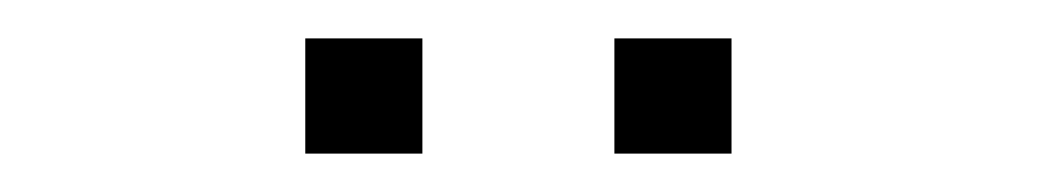

<svg xmlns="http://www.w3.org/2000/svg" viewBox="-20 -700 540 100"><path d="M300 -620V-680H361V-620ZM139 -620V-680H200V-620Z"/></svg>

Font: Nunito Sans 12pt ExtraLight
Style: Regular
Weight: 200
Designer: Vernon Adams
Foundry: Vernon Adams
Version: Version 3.101;gftools[0.9.27]